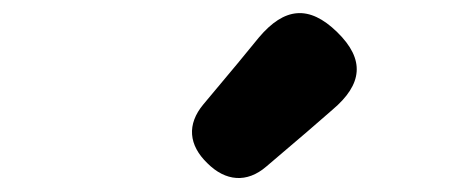

<svg xmlns="http://www.w3.org/2000/svg" viewBox="-20 -942 677 287"><path d="M335 -847 284 -786C259 -756 262 -725 290 -698C317 -671 349 -668 378 -693L439 -745L477 -778C522 -816 526 -853 484 -894C442 -935 405 -931 367 -886Z"/></svg>

Font: GenSenRounded2 TW H
Style: Regular
Weight: 900
Version: Version 2.100;PS 2.1;hotconv 16.6.51;makeotf.lib2.5.65220 DE